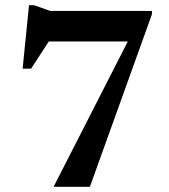

<svg xmlns="http://www.w3.org/2000/svg" viewBox="-20 -718 651 738"><path d="M108 -558.5 197 -604 99.5 -454H67L91.5 -698H111L173 -676H564V-663L325.5 0H186L500 -615L496 -558.5Z"/></svg>

Font: Newsreader 16pt SemiBold
Style: Regular
Weight: 600
Designer: Hugues Gentile
Foundry: Production Type
Version: Version 1.003